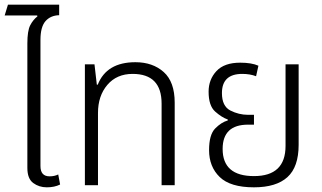

<svg xmlns="http://www.w3.org/2000/svg" viewBox="-23 -792 1375 821"><path d="M94 -431H150V-621Q150 -677 171.5 -701.5Q193 -726 230 -727V-772H11L-3 -726H136L137 -722Q118 -707 106 -683.5Q94 -660 94 -606ZM177 9Q210 9 234 -3L226 -46Q210 -38 189 -38Q150 -38 150 -82V-517H94V-74Q94 -28 119 -9.5Q144 9 177 9Z M340 0H396V-309Q396 -382 436 -429Q476 -476 544 -476Q668 -476 668 -349V0H724V-353Q724 -442 677 -484Q630 -526 556 -526Q433 -526 395 -430H391L381 -517H340Z M1063 9Q1158 9 1206 -34.5Q1254 -78 1254 -173V-517H1198V-168Q1198 -39 1063 -39Q929 -39 929 -155Q929 -259 1038 -259H1063V-301H1038Q998 -301 962 -319.5Q926 -338 926 -394Q926 -476 1013 -476Q1046 -476 1072 -466L1082 -511Q1053 -524 1004 -524Q936 -524 902.5 -488Q869 -452 869 -400Q869 -340 897 -315Q925 -290 951 -281V-277Q923 -269 897 -242.5Q871 -216 871 -150Q871 -79 916.5 -35Q962 9 1063 9Z"/></svg>

Font: Noto Sans Thai UI SemiCondensed Light
Style: Regular
Weight: 300
Width: 4
Designer: Monotype Design Team
Foundry: Monotype Imaging Inc.
Version: Version 1.901